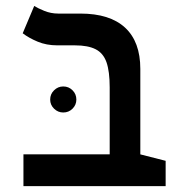

<svg xmlns="http://www.w3.org/2000/svg" viewBox="-20 -632 626 652"><path d="M542.5 -85.9V0H59.6V-107.9H456.1ZM456.5 -397.9V0H352.5V-335.4Q352.5 -389.6 341.6 -420.7Q330.6 -451.7 304.7 -464.8Q278.8 -478 234.4 -478H174.8Q137.7 -478 107.9 -490.5Q78.1 -502.9 57.1 -519L96.2 -611.8Q107.4 -604.5 130.1 -595.2Q152.8 -585.9 177.7 -585.9H252.9Q353 -585.9 404.8 -538.1Q456.5 -490.2 456.5 -397.9ZM194.8 -250Q176.8 -250 163.6 -262.9Q150.4 -275.9 150.4 -293.9Q150.4 -312.5 163.6 -325.4Q176.8 -338.4 194.8 -338.4Q213.4 -338.4 226.3 -325.4Q239.3 -312.5 239.3 -293.9Q239.3 -275.9 226.3 -262.9Q213.4 -250 194.8 -250Z"/></svg>

Font: Cascadia Code Medium
Style: Regular
Weight: 500
Monospace: yes
Designer: Aaron Bell
Foundry: Saja Typeworks
Version: Version 2407.024